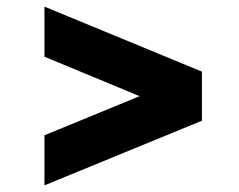

<svg xmlns="http://www.w3.org/2000/svg" viewBox="-20 -563 720 579"><path d="M114 -155 401 -273 114 -392V-543L589 -347V-199L114 -4Z"/></svg>

Font: Eudoxus Sans ExtraBold
Style: Regular
Weight: 800
Designer: Stijn de Vries
Foundry: tokotype
Version: Version 2.005